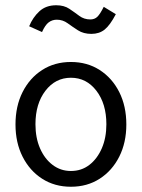

<svg xmlns="http://www.w3.org/2000/svg" viewBox="-20 -703 540 731"><path d="M250 8Q188 8 140.5 -22.5Q93 -53 66 -106.5Q39 -160 39 -229Q39 -299 66 -352.5Q93 -406 140.5 -436.5Q188 -467 250 -467Q312 -467 359.5 -436.5Q407 -406 434 -352.5Q461 -299 461 -229Q461 -160 434 -106.5Q407 -53 359.5 -22.5Q312 8 250 8ZM250 -52Q290 -52 320 -75Q350 -98 367.5 -138Q385 -178 385 -230Q385 -308 347 -357.5Q309 -407 250 -407Q191 -407 153 -357.5Q115 -308 115 -230Q115 -178 132.5 -138Q150 -98 180.5 -75Q211 -52 250 -52ZM375 -677 421 -649Q399 -607 378.5 -590.5Q358 -574 328 -574Q298 -574 277 -587.5Q256 -601 237.5 -614.5Q219 -628 196 -628Q179 -628 165.5 -618Q152 -608 140 -581L91 -603Q105 -637 130 -660Q155 -683 194 -683Q224 -683 244 -669.5Q264 -656 282 -642.5Q300 -629 324 -629Q340 -629 350.5 -639Q361 -649 375 -677Z"/></svg>

Font: Inconsolata Nerd Font Mono
Style: Regular
Weight: 400
Monospace: yes
Designer: Raph Levien, Cyreal, Brenton Simpson
Foundry: Raph Levien, Cyreal, Google
Version: Version 3.000; ttfautohint (v1.8.3);Nerd Fonts 3.0.2